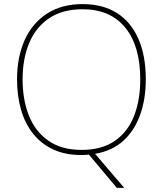

<svg xmlns="http://www.w3.org/2000/svg" viewBox="-20 -745 794 935"><path d="M690 -358Q690 -263 662.5 -186Q635 -109 580.5 -59.5Q526 -10 443 4L585 170H549L413 8Q404 9 395 9.5Q386 10 376 10Q298 10 239.5 -17Q181 -44 141.5 -93.5Q102 -143 82.5 -210.5Q63 -278 63 -359Q63 -467 100 -549.5Q137 -632 208.5 -678.5Q280 -725 382 -725Q481 -725 549.5 -681.5Q618 -638 654 -556Q690 -474 690 -358ZM90 -359Q90 -259 121 -181.5Q152 -104 216 -59.5Q280 -15 377 -15Q475 -15 538.5 -58.5Q602 -102 632.5 -179.5Q663 -257 663 -358Q663 -521 590 -610.5Q517 -700 382 -700Q284 -700 219 -656Q154 -612 122 -535Q90 -458 90 -359Z"/></svg>

Font: Noto Sans Hebrew Thin
Style: Regular
Weight: 250
Designer: Monotype Design Team
Foundry: Monotype Imaging Inc.
Version: Version 2.003